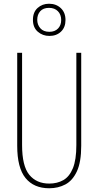

<svg xmlns="http://www.w3.org/2000/svg" viewBox="-20 -996 526 1026"><path d="M414 -217Q414 -130 391 -80.5Q368 -31 329.5 -10.5Q291 10 243 10Q161 10 116.5 -44.5Q72 -99 72 -217V-714H98V-221Q98 -109 136.5 -62Q175 -15 243 -15Q286 -15 318.5 -33.5Q351 -52 369.5 -97Q388 -142 388 -221V-714H414ZM244 -804Q208 -804 182 -826.5Q156 -849 156 -890Q156 -931 181 -953.5Q206 -976 242 -976Q280 -976 305 -952.5Q330 -929 330 -889Q330 -850 306 -827Q282 -804 244 -804ZM244 -826Q273 -826 290 -843.5Q307 -861 307 -889Q307 -918 289.5 -936Q272 -954 242 -954Q211 -954 195 -936Q179 -918 179 -890Q179 -864 195.5 -845Q212 -826 244 -826Z"/></svg>

Font: Noto Sans Thai Looped ExtraCondensed Thin
Style: Regular
Weight: 100
Width: 2
Designer: Sasikarn Vongin, Ben Mitchell
Foundry: The Fontpad Ltd
Version: Version 1.001; ttfautohint (v1.8.4.7-5d5b)